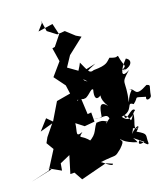

<svg xmlns="http://www.w3.org/2000/svg" viewBox="-151 -973 1014 1162"><g transform="rotate(-10 356.0 -392.0)"><path d="M316 -369C299 -385 373 -369 352 -376C379 -369 407 -438 419 -420C414 -374 425 -351 453 -375C462 -389 441 -362 491 -307C428 -362 444 -266 440 -244H392C444 -237 474 -269 486 -230C530 -261 455 -218 465 -197C454 -246 511 -177 515 -210C442 -212 461 -234 403 -219C377 -171 396 -146 309 -92C385 -100 377 -129 355 -113C300 -168 273 -135 310 -179C260 -151 281 -184 277 -239L330 -211L393 -228L383 -286L360 -280L331 -407ZM63 0 148 30V-15L208 -55L194 59L220 55L259 103L416 32L459 42C458 65 396 20 388 20C499 -13 473 11 517 -38C561 -98 523 -77 528 -104C519 -101 548 -70 628 -60C616 -89 569 -109 669 -55C603 -25 656 -96 642 -61C646 -77 695 -14 692 -46C681 -95 704 -99 633 -124C668 -167 640 -167 603 -115C639 -186 600 -223 575 -236C580 -175 624 -284 647 -254C610 -218 634 -177 565 -202C647 -180 573 -140 650 -146C607 -128 640 -191 633 -233C609 -205 590 -199 560 -228C642 -253 598 -316 645 -291C686 -334 643 -331 726 -322C719 -291 752 -306 756 -321C755 -385 772 -388 741 -392C657 -325 676 -382 634 -385C664 -374 634 -384 618 -307C626 -456 585 -415 653 -500C595 -450 600 -505 646 -571C691 -556 668 -505 594 -495C622 -497 658 -513 612 -506C649 -536 627 -519 602 -595C591 -595 600 -583 549 -593C528 -570 531 -552 443 -536C415 -521 412 -531 368 -595C352 -535 319 -527 394 -475C357 -487 354 -509 459 -573L372 -538L286 -579L317 -650L405 -748L372 -760L311 -799L263 -787L203 -818L180 -887L183 -871L154 -824L245 -854L274 -786L235 -715L219 -709L248 -625L195 -536L260 -474L277 -421L191 -390L146 -272L108 -299L62 -225L139 -262L96 -185L84 -150L120 -108L69 16L-48 66L87 11Z"/></g></svg>

Font: Hussar Lance
Style: ExBdObl
Weight: 700
Foundry: Cannot Into Space Fonts, PlusOne Fonts
Version: Version 2.270